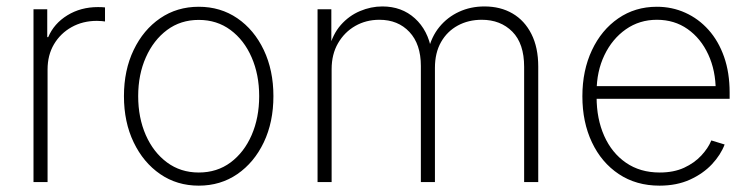

<svg xmlns="http://www.w3.org/2000/svg" viewBox="-20 -568 2347 599"><path d="M84.5 0V-539.1H127.4V-452.1H130.4Q148.4 -494.6 190.2 -520.3Q231.9 -545.9 285.6 -545.9Q292 -545.9 297.1 -545.7Q302.2 -545.4 307.6 -544.9V-501Q304.2 -501.5 297.6 -502.2Q291 -502.9 282.2 -502.9Q238.3 -502.9 203.4 -483.4Q168.5 -463.9 148.4 -429.9Q128.4 -396 128.4 -351.1V0Z M600.1 11.2Q532.2 11.2 479.7 -24.9Q427.2 -61 397 -124Q366.7 -187 366.7 -268.1Q366.7 -349.1 397 -412.1Q427.2 -475.1 479.7 -511Q532.2 -546.9 600.1 -546.9Q668 -546.9 720.5 -511Q772.9 -475.1 803 -411.9Q833 -348.6 833 -268.1Q833 -187 803 -124Q772.9 -61 720.5 -24.9Q668 11.2 600.1 11.2ZM600.1 -29.8Q657.2 -29.8 699.5 -61.3Q741.7 -92.8 765.1 -146.7Q788.6 -200.7 788.6 -268.1Q788.6 -335 765.1 -388.9Q741.7 -442.9 699.2 -474.4Q656.7 -505.9 600.1 -505.9Q543.5 -505.9 501.2 -474.4Q459 -442.9 435.1 -389.2Q411.1 -335.4 411.1 -268.1Q411.1 -200.7 434.8 -146.7Q458.5 -92.8 501 -61.3Q543.5 -29.8 600.1 -29.8Z M970.7 0V-539.1H1013.7V-415.5H1006.3Q1017.6 -460.9 1043.2 -490Q1068.8 -519 1103 -533.4Q1137.2 -547.9 1172.9 -547.9Q1233.4 -547.9 1274.4 -510.7Q1315.4 -473.6 1326.2 -410.2H1315.9Q1325.7 -453.1 1350.8 -483.9Q1376 -514.6 1412.1 -531.2Q1448.2 -547.9 1491.2 -547.9Q1541.5 -547.9 1579.1 -525.9Q1616.7 -503.9 1637.9 -461.9Q1659.2 -419.9 1659.2 -360.4V0H1615.2V-359.4Q1615.2 -432.1 1578.4 -469.2Q1541.5 -506.3 1482.9 -506.3Q1441.4 -506.3 1408.2 -488.3Q1375 -470.2 1356 -436.8Q1336.9 -403.3 1336.9 -356.4V0H1293V-362.3Q1293 -430.2 1257.3 -468.3Q1221.7 -506.3 1163.6 -506.3Q1122.1 -506.3 1088.4 -487.1Q1054.7 -467.8 1034.7 -433.3Q1014.6 -398.9 1014.6 -352.1V0Z M2037.6 11.2Q1964.8 11.2 1910.6 -24.9Q1856.4 -61 1826.7 -124Q1796.9 -187 1796.9 -267.6Q1796.9 -348.1 1826.7 -411.4Q1856.4 -474.6 1908.9 -510.7Q1961.4 -546.9 2029.3 -546.9Q2076.7 -546.9 2117.9 -528.3Q2159.2 -509.8 2190.4 -474.9Q2221.7 -439.9 2239 -390.6Q2256.3 -341.3 2256.3 -279.3V-259.8H1823.7V-299.3H2232.4L2212.9 -284.7Q2212.9 -347.7 2189.7 -397.9Q2166.5 -448.2 2125.2 -477.3Q2084 -506.3 2029.3 -506.3Q1975.1 -506.3 1932.6 -476.6Q1890.1 -446.8 1865.7 -396Q1841.3 -345.2 1841.3 -281.7V-264.6Q1841.3 -197.3 1865 -144Q1888.7 -90.8 1932.9 -60.3Q1977.1 -29.8 2038.1 -29.8Q2082 -29.8 2114.3 -44.7Q2146.5 -59.6 2168 -82.8Q2189.5 -106 2199.2 -129.9L2240.7 -117.2Q2228.5 -85 2201.2 -55.7Q2173.8 -26.4 2132.6 -7.6Q2091.3 11.2 2037.6 11.2Z"/></svg>

Font: Inter 18pt ExtraLight
Style: Regular
Weight: 250
Designer: Rasmus Andersson
Foundry: rsms
Version: Version 4.001;git-66647c0bb